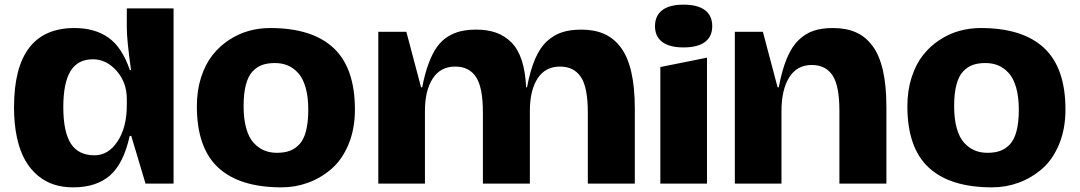

<svg xmlns="http://www.w3.org/2000/svg" viewBox="-20 -786 4622 822"><path d="M40 -326.2Q40 -666 298.8 -666Q385.7 -666 444.1 -625Q502.4 -584 536.1 -485.8H541Q522.9 -615.2 522.9 -666V-750H723.1V0H603L542 -204.1H535.2Q509.3 -85.9 450.9 -34.9Q392.6 16.1 293 16.1Q249 16.1 211.4 4.2Q173.8 -7.8 141.8 -34.4Q109.9 -61 87.4 -100.6Q64.9 -140.1 52.5 -197.5Q40 -254.9 40 -326.2ZM251 -327.1Q251 -221.7 283.2 -171.4Q315.4 -121.1 384.8 -121.1Q443.8 -121.1 483.4 -180.9Q522.9 -240.7 522.9 -335.9V-361.8Q522.9 -433.6 479 -482.9Q435.1 -532.2 377.9 -532.2Q313 -532.2 282 -481.9Q251 -431.6 251 -327.1Z M1185.5 16.1Q1005.4 16.1 914.1 -68.6Q822.8 -153.3 822.8 -331.1Q822.8 -398.4 840.8 -454.6Q858.9 -510.7 889.2 -549.3Q919.4 -587.9 960.2 -614.7Q1001 -641.6 1045.4 -653.8Q1089.8 -666 1136.7 -666Q1316.4 -666 1408 -580.6Q1499.5 -495.1 1499.5 -316.9Q1499.5 -233.9 1472.2 -168.2Q1444.8 -102.5 1399.4 -63.2Q1354 -23.9 1299.3 -3.9Q1244.6 16.1 1185.5 16.1ZM1165.5 -131.8Q1196.8 -131.8 1219.5 -139.9Q1242.2 -147.9 1261.2 -167.7Q1280.3 -187.5 1290 -224.9Q1299.8 -262.2 1299.8 -316.9Q1299.8 -371.6 1288.3 -411.4Q1276.9 -451.2 1256.6 -473.4Q1236.3 -495.6 1211.7 -505.9Q1187 -516.1 1156.7 -516.1Q1126 -516.1 1103 -508.1Q1080.1 -500 1061.3 -480.2Q1042.5 -460.4 1032.7 -423.1Q1022.9 -385.7 1022.9 -331.1Q1022.9 -276.4 1034.2 -236.6Q1045.4 -196.8 1065.9 -174.6Q1086.4 -152.3 1110.8 -142.1Q1135.3 -131.8 1165.5 -131.8Z M1599.6 -649.9H1719.7L1782.7 -412.1H1787.6Q1798.8 -470.7 1814.7 -513.4Q1830.6 -556.2 1850.3 -584.2Q1870.1 -612.3 1896.7 -628.9Q1923.3 -645.5 1952.6 -652.3Q1981.9 -659.2 2019.5 -659.2Q2066.9 -659.2 2103.5 -646.2Q2140.1 -633.3 2168.7 -605.2Q2197.3 -577.1 2213.4 -528.6Q2229.5 -480 2232.4 -412.1H2236.3Q2250 -484.9 2271 -533.7Q2292 -582.5 2321.8 -609.6Q2351.6 -636.7 2386.5 -647.9Q2421.4 -659.2 2468.8 -659.2Q2524.9 -659.2 2566.4 -640.9Q2607.9 -622.6 2637.7 -583Q2667.5 -543.5 2682.6 -478Q2697.8 -412.6 2697.8 -320.8V0H2496.6V-305.2Q2496.6 -412.1 2466.8 -456.5Q2437 -501 2377.4 -501Q2314.5 -501 2281.5 -450Q2248.5 -398.9 2248.5 -311V0H2047.4V-305.2Q2047.4 -412.1 2017.8 -456.5Q1988.3 -501 1928.7 -501Q1865.7 -501 1832.5 -449.7Q1799.3 -398.4 1799.3 -311V0H1599.6Z M2906.2 -583Q2846.2 -583 2815.2 -606.4Q2784.2 -629.9 2784.2 -673.8Q2784.2 -718.8 2815.2 -742.4Q2846.2 -766.1 2906.2 -766.1Q2967.3 -766.1 2998.3 -742.4Q3029.3 -718.8 3029.3 -673.8Q3029.3 -629.9 2998.3 -606.4Q2967.3 -583 2906.2 -583ZM3006.8 0H2807.1V-499L3006.8 -539.1Z M3126 -649.9H3246.1L3309.1 -412.1H3314Q3328.1 -486.8 3349.1 -536.9Q3370.1 -586.9 3399.7 -615Q3429.2 -643.1 3463.9 -654.5Q3498.5 -666 3545.9 -666Q3602.1 -666 3643.6 -647.9Q3685.1 -629.9 3714.8 -590.3Q3744.6 -550.8 3759.8 -485.4Q3774.9 -419.9 3774.9 -328.1V0H3573.7V-312Q3573.7 -418.9 3544.2 -463.4Q3514.6 -507.8 3455.1 -507.8Q3392.1 -507.8 3358.9 -454.8Q3325.7 -401.9 3325.7 -311V0H3126Z M4227.5 16.1Q4047.4 16.1 3956.1 -68.6Q3864.7 -153.3 3864.7 -331.1Q3864.7 -398.4 3882.8 -454.6Q3900.9 -510.7 3931.2 -549.3Q3961.4 -587.9 4002.2 -614.7Q4043 -641.6 4087.4 -653.8Q4131.8 -666 4178.7 -666Q4358.4 -666 4450 -580.6Q4541.5 -495.1 4541.5 -316.9Q4541.5 -233.9 4514.2 -168.2Q4486.8 -102.5 4441.4 -63.2Q4396 -23.9 4341.3 -3.9Q4286.6 16.1 4227.5 16.1ZM4207.5 -131.8Q4238.8 -131.8 4261.5 -139.9Q4284.2 -147.9 4303.2 -167.7Q4322.3 -187.5 4332 -224.9Q4341.8 -262.2 4341.8 -316.9Q4341.8 -371.6 4330.3 -411.4Q4318.8 -451.2 4298.6 -473.4Q4278.3 -495.6 4253.7 -505.9Q4229 -516.1 4198.7 -516.1Q4168 -516.1 4145 -508.1Q4122.1 -500 4103.3 -480.2Q4084.5 -460.4 4074.7 -423.1Q4064.9 -385.7 4064.9 -331.1Q4064.9 -276.4 4076.2 -236.6Q4087.4 -196.8 4107.9 -174.6Q4128.4 -152.3 4152.8 -142.1Q4177.2 -131.8 4207.5 -131.8Z"/></svg>

Font: Mayenne Sans Regular
Style: Regular
Weight: 600
Width: 6
Designer: Jérémy Landes — Studio Triple
Foundry: Jérémy Landes — Studio Triple
Version: Version 1.001;hotconv 1.0.109;makeotfexe 2.5.65596